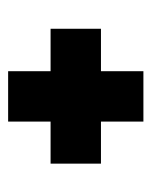

<svg xmlns="http://www.w3.org/2000/svg" viewBox="31 -496 381 484"><g transform="rotate(-90 222.0 -253.5)"><path d="M158 -83V-190H52V-317H158V-424H285V-317H392V-190H285V-83Z"/></g></svg>

Font: Saira ExtraCondensed Black
Style: Regular
Weight: 900
Width: 2
Designer: Hector Gatti with collaboration of the Omnibus-Type team
Foundry: Omnibus-Type
Version: Version 1.101